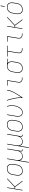

<svg xmlns="http://www.w3.org/2000/svg" viewBox="2750 -3534 999 6540"><g transform="rotate(-90 3250.0 -264.5)"><path d="M32 0 118 -520H137L95 -269H149L420 -520H448L167 -260L362 0H338L149 -251H92L51 0Z M696 8Q669 8 642.5 2Q616 -4 595.5 -19Q575 -34 562 -56.5Q549 -79 542.5 -105Q536 -131 537.5 -158.5Q539 -186 543 -213L563 -333Q567 -358 575 -383.5Q583 -409 597 -432Q611 -455 631 -474Q651 -493 675 -505.5Q699 -518 725 -523Q751 -528 777 -528Q804 -528 830.5 -522Q857 -516 877.5 -501Q898 -486 911.5 -463.5Q925 -441 931 -415Q937 -389 936 -361.5Q935 -334 931 -307L911 -187Q907 -162 898.5 -136.5Q890 -111 876 -88Q862 -65 842 -46Q822 -27 798 -14.5Q774 -2 748 3Q722 8 696 8ZM697 -10Q720 -10 743.5 -15Q767 -20 789 -31.5Q811 -43 829.5 -60.5Q848 -78 860.5 -99.5Q873 -121 880 -144Q887 -167 891 -190L911 -310Q915 -334 916 -359Q917 -384 912.5 -407Q908 -430 896.5 -450.5Q885 -471 866.5 -485Q848 -499 824.5 -504.5Q801 -510 776 -510Q753 -510 729.5 -505Q706 -500 684.5 -488.5Q663 -477 644.5 -459.5Q626 -442 613.5 -420.5Q601 -399 593.5 -376Q586 -353 582 -330L562 -210Q559 -186 557.5 -161Q556 -136 561 -113Q566 -90 577.5 -69.5Q589 -49 607 -35Q625 -21 648.5 -15.5Q672 -10 697 -10Z M980 215 1102 -520H1122L1070 -210Q1067 -186 1065.5 -162Q1064 -138 1068 -115Q1072 -92 1082.5 -71.5Q1093 -51 1110 -36.5Q1127 -22 1149.5 -16Q1172 -10 1197 -10Q1219 -10 1242.5 -15Q1266 -20 1287 -32Q1308 -44 1325 -62Q1342 -80 1354 -100.5Q1366 -121 1372.5 -143.5Q1379 -166 1383 -189L1438 -520H1458L1381 -58Q1380 -49 1381.5 -39.5Q1383 -30 1388.5 -23Q1394 -16 1403 -13Q1412 -10 1421 -10H1433V8H1418Q1405 8 1392.5 4Q1380 0 1372 -9.5Q1364 -19 1361.5 -32Q1359 -45 1361 -58L1368 -100Q1356 -75 1337 -54Q1318 -33 1294 -18.5Q1270 -4 1243 2Q1216 8 1191 8Q1165 8 1141.5 2Q1118 -4 1099.5 -18Q1081 -32 1069 -52Q1057 -72 1052 -96L1000 215Z M1480 215 1602 -520H1622L1570 -210Q1567 -186 1565.5 -162Q1564 -138 1568 -115Q1572 -92 1582.5 -71.5Q1593 -51 1610 -36.5Q1627 -22 1649.5 -16Q1672 -10 1697 -10Q1719 -10 1742.5 -15Q1766 -20 1787 -32Q1808 -44 1825 -62Q1842 -80 1854 -100.5Q1866 -121 1872.5 -143.5Q1879 -166 1883 -189L1938 -520H1958L1881 -58Q1880 -49 1881.5 -39.5Q1883 -30 1888.5 -23Q1894 -16 1903 -13Q1912 -10 1921 -10H1933V8H1918Q1905 8 1892.5 4Q1880 0 1872 -9.5Q1864 -19 1861.5 -32Q1859 -45 1861 -58L1868 -100Q1856 -75 1837 -54Q1818 -33 1794 -18.5Q1770 -4 1743 2Q1716 8 1691 8Q1665 8 1641.5 2Q1618 -4 1599.5 -18Q1581 -32 1569 -52Q1557 -72 1552 -96L1500 215Z M2196 8Q2169 8 2142.5 2Q2116 -4 2095.5 -19Q2075 -34 2062 -56.5Q2049 -79 2042.5 -105Q2036 -131 2037.5 -158.5Q2039 -186 2043 -213L2063 -333Q2067 -358 2075 -383.5Q2083 -409 2097 -432Q2111 -455 2131 -474Q2151 -493 2175 -505.5Q2199 -518 2225 -523Q2251 -528 2277 -528Q2304 -528 2330.5 -522Q2357 -516 2377.5 -501Q2398 -486 2411.5 -463.5Q2425 -441 2431 -415Q2437 -389 2436 -361.5Q2435 -334 2431 -307L2411 -187Q2407 -162 2398.5 -136.5Q2390 -111 2376 -88Q2362 -65 2342 -46Q2322 -27 2298 -14.5Q2274 -2 2248 3Q2222 8 2196 8ZM2197 -10Q2220 -10 2243.5 -15Q2267 -20 2289 -31.5Q2311 -43 2329.5 -60.5Q2348 -78 2360.5 -99.5Q2373 -121 2380 -144Q2387 -167 2391 -190L2411 -310Q2415 -334 2416 -359Q2417 -384 2412.5 -407Q2408 -430 2396.5 -450.5Q2385 -471 2366.5 -485Q2348 -499 2324.5 -504.5Q2301 -510 2276 -510Q2253 -510 2229.5 -505Q2206 -500 2184.5 -488.5Q2163 -477 2144.5 -459.5Q2126 -442 2113.5 -420.5Q2101 -399 2093.5 -376Q2086 -353 2082 -330L2062 -210Q2059 -186 2057.5 -161Q2056 -136 2061 -113Q2066 -90 2077.5 -69.5Q2089 -49 2107 -35Q2125 -21 2148.5 -15.5Q2172 -10 2197 -10Z M2691 8Q2664 8 2639.5 0.5Q2615 -7 2596 -22.5Q2577 -38 2565.5 -60.5Q2554 -83 2549.5 -108Q2545 -133 2546 -160Q2547 -187 2551 -213L2602 -520H2622L2570 -210Q2567 -186 2565.5 -162.5Q2564 -139 2567.5 -116.5Q2571 -94 2580.5 -73.5Q2590 -53 2607 -38.5Q2624 -24 2645.5 -17Q2667 -10 2691 -10Q2714 -10 2737.5 -16.5Q2761 -23 2781 -37Q2801 -51 2816.5 -70Q2832 -89 2845 -110Q2858 -131 2868 -153Q2878 -175 2885.5 -197Q2893 -219 2898.5 -241.5Q2904 -264 2908 -287Q2918 -348 2912 -408Q2906 -468 2884 -520L2902 -527Q2925 -472 2931 -410Q2937 -348 2927 -284Q2923 -260 2917 -236Q2911 -212 2902.5 -188Q2894 -164 2883 -140.5Q2872 -117 2858.5 -95Q2845 -73 2827 -53Q2809 -33 2787 -18.5Q2765 -4 2740 2Q2715 8 2691 8Z M3181 0Q3187 -35 3185.5 -69Q3184 -103 3180.5 -136Q3177 -169 3172 -202Q3167 -235 3160 -267.5Q3153 -300 3146 -332.5Q3139 -365 3131 -397Q3123 -429 3113.5 -460Q3104 -491 3093 -522L3111 -528Q3125 -490 3136.5 -450.5Q3148 -411 3157.5 -370.5Q3167 -330 3175.5 -289.5Q3184 -249 3190.5 -207.5Q3197 -166 3201 -124Q3205 -82 3204 -39Q3228 -73 3250 -107.5Q3272 -142 3294 -176.5Q3316 -211 3336 -246.5Q3356 -282 3374 -318.5Q3392 -355 3407.5 -392.5Q3423 -430 3429 -468L3438 -520H3458L3449 -468Q3444 -437 3432.5 -406Q3421 -375 3407.5 -345Q3394 -315 3378 -285.5Q3362 -256 3345 -227Q3328 -198 3311 -169Q3294 -140 3275.5 -112Q3257 -84 3238 -56Q3219 -28 3201 0Z M3840 0Q3819 0 3799 -3.5Q3779 -7 3761.5 -16.5Q3744 -26 3731.5 -41Q3719 -56 3712.5 -74.5Q3706 -93 3706 -114Q3706 -135 3710 -156L3767 -502H3603V-520H3790L3729 -153Q3726 -135 3726 -117Q3726 -99 3731.5 -83Q3737 -67 3747 -53.5Q3757 -40 3772 -32Q3787 -24 3804.5 -21Q3822 -18 3840 -18H3881V0Z M4195 8Q4168 8 4142 1.5Q4116 -5 4095.5 -20Q4075 -35 4061.5 -57Q4048 -79 4042 -105Q4036 -131 4037.5 -158.5Q4039 -186 4043 -213L4063 -333Q4067 -358 4074.5 -382Q4082 -406 4095.5 -428.5Q4109 -451 4128.5 -470Q4148 -489 4170.5 -501.5Q4193 -514 4218 -521Q4243 -528 4267 -528H4281Q4285 -528 4289 -528Q4293 -528 4297 -527L4521 -520L4518 -502L4366 -507Q4388 -493 4402.5 -470Q4417 -447 4423 -420Q4429 -393 4428 -364.5Q4427 -336 4423 -307L4403 -187Q4399 -162 4391 -137.5Q4383 -113 4370 -90Q4357 -67 4337.5 -47.5Q4318 -28 4294.5 -15Q4271 -2 4245.5 3Q4220 8 4195 8ZM4196 -10Q4218 -10 4241.5 -15Q4265 -20 4286 -32Q4307 -44 4324.5 -62Q4342 -80 4354 -101Q4366 -122 4372.5 -144.5Q4379 -167 4383 -190L4403 -310Q4407 -333 4408 -356Q4409 -379 4406 -400.5Q4403 -422 4394 -442Q4385 -462 4370 -477Q4355 -492 4335 -500Q4315 -508 4292 -510H4266Q4244 -510 4221.5 -503.5Q4199 -497 4178 -485Q4157 -473 4140 -455.5Q4123 -438 4111 -417.5Q4099 -397 4092.5 -375Q4086 -353 4082 -330L4062 -210Q4059 -186 4057.5 -161Q4056 -136 4061 -113Q4066 -90 4077.5 -70Q4089 -50 4106.5 -36Q4124 -22 4147.5 -16Q4171 -10 4196 -10Z M4840 0Q4819 0 4799 -3.5Q4779 -7 4761.5 -16Q4744 -25 4731.5 -40Q4719 -55 4712.5 -73.5Q4706 -92 4706 -113Q4706 -134 4709 -155L4767 -502H4593L4596 -520H4964L4961 -502H4787L4729 -155Q4726 -137 4726 -118.5Q4726 -100 4731 -84Q4736 -68 4747 -54.5Q4758 -41 4772.5 -32.5Q4787 -24 4804.5 -21Q4822 -18 4840 -18H4881V0Z M5340 0Q5319 0 5299 -3.5Q5279 -7 5261.5 -16.5Q5244 -26 5231.5 -41Q5219 -56 5212.5 -74.5Q5206 -93 5206 -114Q5206 -135 5210 -156L5267 -502H5103V-520H5290L5229 -153Q5226 -135 5226 -117Q5226 -99 5231.5 -83Q5237 -67 5247 -53.5Q5257 -40 5272 -32Q5287 -24 5304.5 -21Q5322 -18 5340 -18H5381V0Z M5532 0 5618 -520H5637L5595 -269H5649L5920 -520H5948L5667 -260L5862 0H5838L5649 -251H5592L5551 0Z M6281 -600 6313 -744H6335L6298 -600ZM6196 8Q6169 8 6142.5 2Q6116 -4 6095.5 -19Q6075 -34 6062 -56.5Q6049 -79 6042.5 -105Q6036 -131 6037.5 -158.5Q6039 -186 6043 -213L6063 -333Q6067 -358 6075 -383.5Q6083 -409 6097 -432Q6111 -455 6131 -474Q6151 -493 6175 -505.5Q6199 -518 6225 -523Q6251 -528 6277 -528Q6304 -528 6330.5 -522Q6357 -516 6377.5 -501Q6398 -486 6411.5 -463.5Q6425 -441 6431 -415Q6437 -389 6436 -361.5Q6435 -334 6431 -307L6411 -187Q6407 -162 6398.5 -136.5Q6390 -111 6376 -88Q6362 -65 6342 -46Q6322 -27 6298 -14.5Q6274 -2 6248 3Q6222 8 6196 8ZM6197 -10Q6220 -10 6243.5 -15Q6267 -20 6289 -31.5Q6311 -43 6329.5 -60.5Q6348 -78 6360.5 -99.5Q6373 -121 6380 -144Q6387 -167 6391 -190L6411 -310Q6415 -334 6416 -359Q6417 -384 6412.5 -407Q6408 -430 6396.5 -450.5Q6385 -471 6366.5 -485Q6348 -499 6324.5 -504.5Q6301 -510 6276 -510Q6253 -510 6229.5 -505Q6206 -500 6184.5 -488.5Q6163 -477 6144.5 -459.5Q6126 -442 6113.5 -420.5Q6101 -399 6093.5 -376Q6086 -353 6082 -330L6062 -210Q6059 -186 6057.5 -161Q6056 -136 6061 -113Q6066 -90 6077.5 -69.5Q6089 -49 6107 -35Q6125 -21 6148.5 -15.5Q6172 -10 6197 -10Z"/></g></svg>

Font: Iosevka SS18 Thin
Style: Italic
Weight: 100
Italic angle: -9°
Monospace: yes
Designer: Belleve Invis
Foundry: Belleve Invis
Version: Version 25.1.1; ttfautohint (v1.8.4)